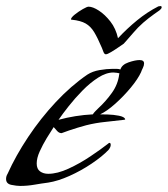

<svg xmlns="http://www.w3.org/2000/svg" viewBox="-20 -610 553 633"><path d="M46 3Q35 3 17.5 -0.5Q0 -4 0 -20Q0 -29 5 -37Q32 -97 73 -158.5Q114 -220 164 -273.5Q214 -327 268 -364Q285 -375 308.5 -379Q332 -383 351 -383Q358 -383 364.5 -383Q371 -383 377 -381Q382 -397 404 -404.5Q426 -412 440 -412Q455 -412 455 -401Q455 -394 451 -386Q447 -378 445 -372Q435 -350 411.5 -321.5Q388 -293 360 -268Q332 -243 310 -233Q317 -233 335.5 -232.5Q354 -232 372 -228.5Q390 -225 393 -217Q392 -215 389 -215Q357 -211 326.5 -208Q296 -205 264 -197Q250 -193 236 -189Q222 -185 208 -180L183 -171Q175 -171 168.5 -178Q162 -185 157 -191Q147 -176 134 -154.5Q121 -133 111 -111Q101 -89 101 -71Q101 -53 112 -45Q123 -37 139 -37Q169 -37 206 -54Q243 -71 278 -94.5Q313 -118 336 -136Q339 -139 341 -139Q345 -139 345 -132Q345 -125 338 -116Q317 -94 282 -70.5Q247 -47 209 -30Q171 -13 139 -8Q116 -5 93 -1Q70 3 46 3ZM173 -215Q228 -230 286 -233Q289 -238 294.5 -243.5Q300 -249 304 -253Q329 -276 349 -304Q369 -332 373 -365L374 -367Q374 -369 365 -370Q356 -371 354 -371Q330 -371 303.5 -354Q277 -337 252 -311.5Q227 -286 206.5 -260Q186 -234 173 -215ZM329 -431Q324 -431 321 -439Q318 -447 316 -452Q302 -485 290.5 -504Q279 -523 262.5 -532.5Q246 -542 217 -545Q214 -545 214 -546Q214 -552 226.5 -562Q239 -572 253 -580Q267 -588 272 -588Q286 -588 306 -575Q326 -562 344 -539Q362 -516 369 -484Q399 -516 432 -543Q465 -570 502 -589Q504 -589 505.5 -589.5Q507 -590 509 -590Q513 -590 513 -586Q513 -583 510.5 -580.5Q508 -578 506 -576Q487 -563 469.5 -549.5Q452 -536 435 -519Q431 -515 420 -502.5Q409 -490 399.5 -479Q390 -468 388 -466Q385 -464 372 -455Q359 -446 346.5 -438.5Q334 -431 329 -431Z"/></svg>

Font: My Soul
Style: Regular
Weight: 400
Designer: Robert E. Leuschke
Foundry: Robert E. Leuschke
Version: Version 1.010; ttfautohint (v1.8.4.7-5d5b)